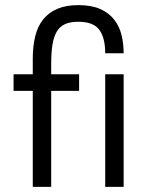

<svg xmlns="http://www.w3.org/2000/svg" viewBox="-20 -730 578 750"><path d="M33 -440H108V-501Q108 -549 117.5 -588Q127 -627 148.5 -654Q170 -681 204 -695.5Q238 -710 286 -710Q337 -710 371 -695Q405 -680 425.5 -654Q446 -628 454.5 -594Q463 -560 463 -522H391Q391 -582 368 -613.5Q345 -645 286 -645Q255 -645 234.5 -636Q214 -627 202 -607Q190 -587 185 -556Q180 -525 180 -481V-440H289V-375H180V0H108V-375H33ZM391 -440H463V0H391Z"/></svg>

Font: Tilda Sans
Style: Regular
Weight: 400
Designer: ParaType Ltd
Foundry: ParaType Ltd
Version: Version 1.009